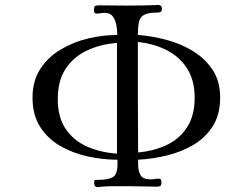

<svg xmlns="http://www.w3.org/2000/svg" viewBox="-20 -760 1040 791"><path d="M462 -583Q393 -578 337.5 -551.5Q282 -525 250 -476Q218 -427 218 -352Q218 -277 250.5 -229Q283 -181 338 -156.5Q393 -132 462 -127ZM782 -357Q782 -429 751 -477.5Q720 -526 667.5 -553Q615 -580 548 -587Q548 -473 548 -359.5Q548 -246 549 -132Q616 -138 668.5 -163.5Q721 -189 751.5 -237Q782 -285 782 -357ZM887 -358Q887 -288 856.5 -240Q826 -192 776.5 -163Q727 -134 667.5 -119.5Q608 -105 549 -102V-84Q549 -56 559 -38.5Q569 -21 601 -21Q609 -21 617.5 -22.5Q626 -24 635 -24Q642 -24 643.5 -19Q645 -14 645 -9Q645 3 640.5 6Q636 9 625 9Q594 9 564.5 8Q535 7 505 7Q476 7 447.5 7Q419 7 390 10Q389 10 387 10.5Q385 11 383 11Q368 11 368 -6Q368 -19 372 -19Q376 -19 385 -19Q423 -19 443.5 -29.5Q464 -40 464 -83V-102Q403 -102 341.5 -115.5Q280 -129 228.5 -158.5Q177 -188 145.5 -237Q114 -286 114 -358Q114 -427 146 -476Q178 -525 230 -556Q282 -587 343 -601.5Q404 -616 463 -616V-621Q463 -638 459 -658Q455 -678 444.5 -692.5Q434 -707 412 -707Q403 -707 394.5 -705.5Q386 -704 378 -704Q371 -704 369 -708.5Q367 -713 367 -719Q367 -731 371 -734.5Q375 -738 387 -738Q416 -738 444 -737.5Q472 -737 501 -737Q531 -737 561.5 -737.5Q592 -738 623 -739Q625 -739 626 -739.5Q627 -740 628 -740Q636 -740 641.5 -737Q647 -734 647 -724Q647 -712 640 -710Q633 -708 624 -708Q589 -708 572.5 -698Q556 -688 552 -667.5Q548 -647 548 -616Q604 -612 663.5 -596.5Q723 -581 773.5 -550.5Q824 -520 855.5 -473Q887 -426 887 -358Z"/></svg>

Font: Kaisei Decol
Style: Regular
Weight: 400
Designer: Font-Kai, 金井和夫
Foundry: KAZUO KANAI
Version: Version 5.003